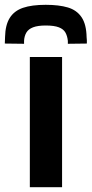

<svg xmlns="http://www.w3.org/2000/svg" viewBox="-72 -778 381 798"><path d="M52 0V-541H186V0ZM118 -758Q173 -758 210 -747Q247 -736 267 -706.5Q287 -677 288 -623Q289 -617 289 -610.5Q289 -604 289 -597L210 -596Q210 -599 210 -602Q210 -605 210 -608Q208 -628 200 -642.5Q192 -657 172.5 -664.5Q153 -672 118 -672Q85 -672 65.5 -664.5Q46 -657 37.5 -642.5Q29 -628 28 -608Q28 -605 28 -602Q28 -599 28 -596L-52 -597Q-52 -604 -51.5 -610.5Q-51 -617 -51 -624Q-50 -674 -31.5 -703.5Q-13 -733 23.5 -745.5Q60 -758 118 -758Z"/></svg>

Font: Georama ExtraCondensed Thin SemiBold
Style: Regular
Weight: 600
Version: Version 1.001